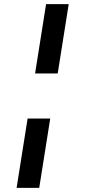

<svg xmlns="http://www.w3.org/2000/svg" viewBox="-20 -725 408 925"><path d="M149 -371 202 -705H311L258 -371ZM60 180 113 -154H222L169 180Z"/></svg>

Font: Nunito Sans 7pt Expanded SemiBold
Style: Italic
Weight: 600
Width: 7
Italic angle: -9°
Designer: Vernon Adams
Foundry: Vernon Adams
Version: Version 3.101;gftools[0.9.27]